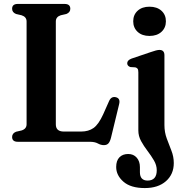

<svg xmlns="http://www.w3.org/2000/svg" viewBox="-20 -720 924 975"><path d="M317 -649 288.5 -642.5Q263.5 -634.5 263.5 -611V-88.5Q263.5 -52 304 -52H392Q429.5 -52 455 -70Q480.5 -88 504 -139.5L534 -207Q545 -231.5 567.5 -226.5Q592.5 -221 585 -191L543.5 -20Q538.5 -0.5 530.5 8.2Q522.5 17 507.5 17Q492 17 476.8 8.5Q461.5 0 435.5 0H70.5Q41.5 0 41.5 -24.5Q41.5 -43 61.5 -51L89.5 -57.5Q115 -65.5 115 -89V-611Q115 -634.5 89.5 -642.5L61.5 -649Q41.5 -657 41.5 -675.5Q41.5 -700 70.5 -700H308Q337 -700 337 -675.5Q337 -657 317 -649ZM739 -537.5Q701.5 -537.5 679 -558.2Q656.5 -579 656.5 -612Q656.5 -645 679 -665.5Q701.5 -686 739 -686Q777 -686 799.8 -665.5Q822.5 -645 822.5 -612Q822.5 -579 799.8 -558.2Q777 -537.5 739 -537.5ZM815 -85Q815 -48.5 826.8 -16.8Q838.5 15 850.5 45.2Q862.5 75.5 862.5 108Q862.5 165 822.8 200Q783 235 715.5 235Q644 235 607 202.8Q570 170.5 570 128Q570 95.5 586.5 78.8Q603 62 631 62Q658 62 674.2 80.5Q690.5 99 690.5 128.5V154.5Q690.5 197 730 197Q776 196.5 776 144.5Q776 119 761.8 94.8Q747.5 70.5 729 46.2Q710.5 22 696.5 -3.5Q682.5 -29 682.5 -57.5V-352.5Q682.5 -365.5 678.8 -370.8Q675 -376 667 -378L642 -379.5Q626 -385 626 -399Q626 -414 648 -422.5L745.5 -455.5Q776 -466.5 789.5 -466.5Q815 -466.5 815 -439.5Z"/></svg>

Font: Fraunces 72pt S050 SemiBold
Style: Regular
Weight: 600
Version: Version 1.000; ttfautohint (v1.8.3)